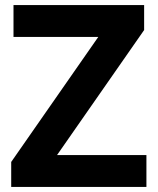

<svg xmlns="http://www.w3.org/2000/svg" viewBox="-20 -734 619 754"><path d="M555 0H24V-98L366 -589H33V-714H546V-616L204 -125H555Z"/></svg>

Font: Noto Sans Gunjala Gondi
Style: Regular
Weight: 400
Designer: Ek Type
Foundry: Ek Type
Version: Version 1.004